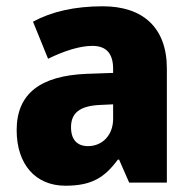

<svg xmlns="http://www.w3.org/2000/svg" viewBox="-20 -581 611 611"><path d="M307 -561C218 -561 144 -544 85 -512L133 -394C184 -419 234 -435 274 -435C316 -435 340 -413 340 -362V-349L255 -346C110 -340 33 -284 33 -167C33 -58 93 10 188 10C271 10 312 -15 355 -73H359L391 0H511V-363C511 -493 435 -561 307 -561ZM298 -247 340 -249V-203C340 -150 305 -116 260 -116C227 -116 206 -135 206 -176C206 -220 232 -244 298 -247Z"/></svg>

Font: Noto Sans Bengali SemiCondensed ExtraBold
Style: Regular
Weight: 800
Width: 4
Designer: Joana Ranito - Universal Thirst; Jelle Bosma - Monotype Design Team
Foundry: Universal Thirst ehf.
Version: Version 3.000